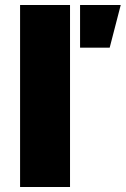

<svg xmlns="http://www.w3.org/2000/svg" viewBox="-20 -745 501 765"><path d="M60 0H259V-725H60ZM299 -555H417L461 -725H299Z"/></svg>

Font: Archivo Black
Style: Regular
Weight: 900
Designer: Hector Gatti
Foundry: Omnibus-Type
Version: Version 2.001